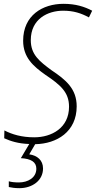

<svg xmlns="http://www.w3.org/2000/svg" viewBox="-20 -744 502 1004"><path d="M81 240C149 240 205 200 205 137C205 94 175 69 133 63L164 10C277 8 381 -55 381 -188C381 -280 324 -327 249 -377C187 -423 141 -458 141 -534C141 -645 230 -688 310 -688C365 -688 404 -675 445 -653L462 -688C422 -709 376 -724 312 -724C203 -724 101 -664 101 -531C101 -443 155 -397 217 -353C296 -300 341 -262 341 -186C341 -75 250 -26 159 -26C94 -26 43 -41 3 -62L2 -21C35 -6 75 7 133 9L89 83C142 86 170 103 170 138C170 186 125 210 79 210C57 210 39 208 26 204V234C40 237 57 240 81 240Z"/></svg>

Font: Noto Sans SemiCondensed ExtraLight
Style: Italic
Weight: 200
Width: 4
Italic angle: -12°
Designer: Monotype Design Team
Foundry: Monotype Imaging Inc.
Version: Version 2.013